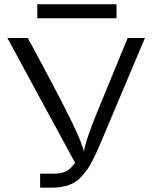

<svg xmlns="http://www.w3.org/2000/svg" viewBox="-20 -870 707 890"><path d="M14.2 -693.8H108.9Q252.9 -427.7 307.4 -316.4Q361.8 -205.1 369.1 -166Q374 -211.9 429.2 -347.2L571.8 -693.8H651.9L461.9 -244.1Q460.9 -241.2 448 -210.7Q435.1 -180.2 429.9 -169.2Q424.8 -158.2 411.4 -131.1Q397.9 -104 387.9 -89.6Q377.9 -75.2 363 -57.6Q348.1 -40 332 -28.8Q290 0 217.8 0H166V-64.9H227.1Q268.1 -64.9 289.6 -77.9Q311 -90.8 328.1 -115.2ZM152.8 -785.2V-850.1H520V-785.2Z"/></svg>

Font: CMU Sans Serif
Style: Medium
Weight: 500
Version: Version 0.7.0